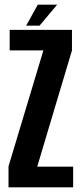

<svg xmlns="http://www.w3.org/2000/svg" viewBox="-20 -803 356 823"><path d="M16.5 0V-90L166 -587H21.5V-675H288.5V-587L139.5 -88.5H293.5V0ZM92 -693 142 -783H225L149.5 -693Z"/></svg>

Font: Anybody Condensed SemiBold
Style: Regular
Weight: 600
Width: 3
Designer: Tyler Finck
Foundry: Etcetera Type Company
Version: Version 1.010; ttfautohint (v1.8.3) -l 8 -r 50 -G 200 -x 14 